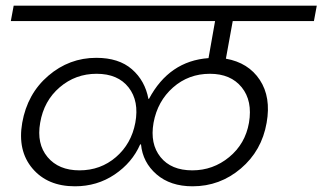

<svg xmlns="http://www.w3.org/2000/svg" viewBox="-20 -760 1132 674"><path d="M259 -162Q333 -162 387 -208.5Q441 -255 455 -329Q469 -405 431.5 -453Q394 -501 319 -501Q245 -501 189.5 -453.5Q134 -406 121 -329Q108 -255 147 -208.5Q186 -162 259 -162ZM655 -162Q728 -162 784.5 -208.5Q841 -255 854 -329Q867 -406 828.5 -453.5Q790 -501 717 -501Q642 -501 587.5 -453Q533 -405 519 -329Q506 -255 543.5 -208.5Q581 -162 655 -162ZM656 -106Q578 -106 529.5 -148Q481 -190 475 -253H472Q444 -189 382.5 -147.5Q321 -106 243 -106Q147 -106 94 -168.5Q41 -231 58 -329Q76 -431 149.5 -494Q223 -557 318 -557Q397 -557 443 -517Q489 -477 501 -413H503Q574 -546 712 -556L735 -686H18L28 -740H1092L1082 -686H797L773 -554Q852 -540 892 -479.5Q932 -419 916 -329Q899 -231 825.5 -168.5Q752 -106 656 -106Z"/></svg>

Font: Poppins Light
Style: Italic
Weight: 300
Italic angle: -10°
Designer: Ninad Kale (Devanagari), Jonny Pinhorn (Latin)
Foundry: Indian Type Foundry
Version: Version 3.200;PS 1.000;hotconv 16.6.54;makeotf.lib2.5.65590